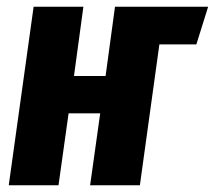

<svg xmlns="http://www.w3.org/2000/svg" viewBox="-20 -551 639 571"><path d="M599 -531 564 -419H454L396 0H248L278 -214H184L154 0H6L80 -531H228L200 -325H294L322 -531Z"/></svg>

Font: Fira Sans Extra Condensed
Style: Bold Italic
Weight: 700
Width: 3
Italic angle: -8°
Designer: Carrois Corporate & Edenspiekermann AG
Foundry: Carrois Corporate GbR & Edenspiekermann AG
Version: Version 4.203